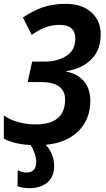

<svg xmlns="http://www.w3.org/2000/svg" viewBox="-20 -744 548 997"><path d="M134 233Q190 233 225.5 204Q261 175 261 117Q261 84 249 56.5Q237 29 218 8Q328 -3 388.5 -64.5Q449 -126 449 -221Q449 -284 415 -323Q381 -362 324 -372L325 -375Q406 -387 454.5 -436Q503 -485 503 -566Q503 -636 454.5 -680Q406 -724 322 -724Q252 -724 200.5 -705.5Q149 -687 99 -653L145 -563Q179 -587 214 -601Q249 -615 289 -615Q371 -615 371 -544Q371 -483 324.5 -453.5Q278 -424 209 -424H147L124 -318H191Q318 -318 318 -227Q318 -98 165 -98Q70 -98 0 -144V-24Q54 5 139 9Q168 56 168 97Q168 152 117 152Q96 152 72 140L71 223Q98 233 134 233Z"/></svg>

Font: Noto Sans UI SemiCondensed
Style: Bold Italic
Weight: 700
Width: 4
Designer: Monotype Design Team
Foundry: Monotype Imaging Inc.
Version: 1.001